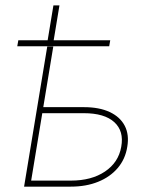

<svg xmlns="http://www.w3.org/2000/svg" viewBox="-20 -696 553 716"><path d="M44.4 -523.4 48.3 -545.9H391.1L387.2 -523.4ZM157.7 -545.9 179.2 -675.8H201.7L180.2 -545.9ZM131.3 -296.4H293Q350.1 -296.4 388.9 -278.3Q427.7 -260.3 445.1 -227.1Q462.4 -193.8 454.6 -148.4Q447.3 -102.5 418.9 -69.3Q390.6 -36.1 345.9 -18.1Q301.3 0 243.7 0H69.8L156.2 -522.5H178.7L96.2 -22.5H244.6Q321.3 -22.5 371.6 -56.4Q421.9 -90.3 432.1 -148.4Q442.9 -207 406.2 -240.5Q369.6 -273.9 292.5 -273.9H127.9Z"/></svg>

Font: Inter 28pt Thin
Style: Italic
Weight: 250
Italic angle: -9.3988°
Designer: Rasmus Andersson
Foundry: rsms
Version: Version 4.001;git-66647c0bb